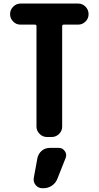

<svg xmlns="http://www.w3.org/2000/svg" viewBox="-20 -750 540 1051"><path d="M302.7 59.6Q322.3 59.6 334.5 76.7Q346.7 93.8 339.8 113.3L294.9 226.6Q286.1 251 265.1 265.6Q244.1 280.3 217.8 280.3H211.9Q189.5 280.3 175.3 263.2Q161.1 246.1 165 223.6L184.6 116.2Q189.5 91.8 208 75.7Q226.6 59.6 252 59.6ZM408.2 -730.5Q431.6 -730.5 448.2 -713.4Q464.8 -696.3 464.8 -672.9V-671.9Q464.8 -648.4 447.8 -631.8Q430.7 -615.2 408.2 -615.2H329.1Q320.3 -615.2 320.3 -606.4V-56.6Q320.3 -33.2 303.2 -16.6Q286.1 0 262.7 0H237.3Q213.9 0 196.8 -17.1Q179.7 -34.2 179.7 -56.6V-606.4Q179.7 -615.2 171.9 -615.2H91.8Q68.4 -615.2 51.8 -632.3Q35.2 -649.4 35.2 -671.9V-672.9Q35.2 -696.3 52.2 -713.4Q69.3 -730.5 91.8 -730.5Z"/></svg>

Font: Rounded Mgen+ 2m bold
Style: Bold
Weight: 700
Designer: [Source Han Sans]
Ryoko NISHIZUKA  (kana & ideographs); Paul D. Hunt (Latin, Greek & Cyrillic); Wenlong ZHANG  (bopomofo
Version: Version 1.059.20150602